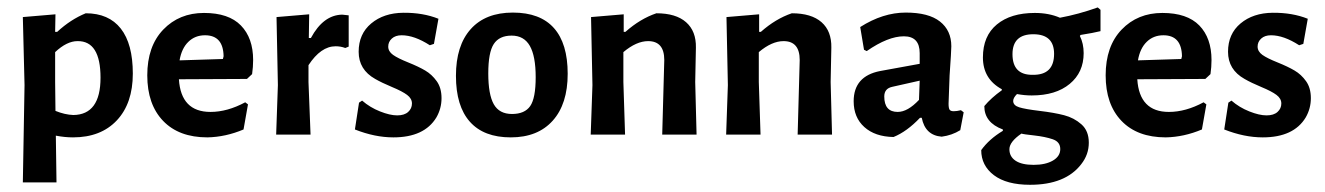

<svg xmlns="http://www.w3.org/2000/svg" viewBox="-20 -366 3603 522"><path d="M178.5 7.5Q156.1 7.5 131.8 2.8L133.6 129.9H42.1L46.7 -134.6L42.1 -319.6L130.8 -327.1L129.9 -279.4H135.5Q172 -313.1 213.1 -329.9Q275.7 -329.9 308.4 -288.3Q341.1 -246.7 341.1 -165.9Q341.1 -85 297.7 -38.8Q254.2 7.5 178.5 7.5ZM179.4 -53.3Q253.3 -54.2 253.3 -154.7Q253.3 -255.1 190.7 -254.2Q161.7 -254.2 129.9 -224.3V-143L130.8 -64.5Q156.1 -54.2 179.4 -53.3Z M466.4 -150.5Q472 -61.7 552.3 -61.7Q598.1 -61.7 646.7 -87.9L654.2 -82.2L642.1 -14Q593.5 6.5 543.9 7.5Q466.4 7.5 423.4 -37.4Q380.4 -82.2 380.4 -161.2Q380.4 -240.2 423.8 -285.5Q467.3 -330.8 534.6 -330.8Q601.9 -330.8 635 -296.7Q668.2 -262.6 668.2 -202.8Q668.2 -184.1 665.4 -164.5L651.4 -151.4ZM537.4 -270.1Q510.3 -270.1 492.1 -252.3Q473.8 -234.6 468.2 -201.9L586 -205.6L587.9 -213.1Q586.9 -270.1 537.4 -270.1Z M928 -324.3V-239.3L918.7 -235.5Q906.5 -240.2 892.5 -240.2Q852.3 -240.2 818.7 -188.8V-143L824.3 0H730.8L735.5 -134.6L731.8 -319.6L820.6 -327.1L819.6 -262.6H825.2Q858.9 -325.2 910.3 -326.2Q916.8 -325.2 928 -324.3Z M1172 -315 1159.8 -246.7 1148.6 -243Q1106.5 -270.1 1072 -270.1Q1055.1 -270.1 1045.3 -261.2Q1035.5 -252.3 1035.5 -239.3Q1035.5 -226.2 1048.6 -216.8Q1061.7 -207.5 1089.7 -196.3Q1117.8 -185 1136 -174.3Q1154.2 -163.6 1167.3 -145.3Q1180.4 -127.1 1180.4 -99.1Q1180.4 -71 1166.4 -46.7Q1133.6 7.5 1049.5 7.5Q999.1 7.5 944.9 -14L956.1 -86.9L964.5 -92.5Q986 -73.8 1013.1 -63.1Q1040.2 -52.3 1059.8 -52.3Q1079.4 -52.3 1089.7 -61.7Q1100 -71 1100 -84.6Q1100 -98.1 1086.9 -107.9Q1073.8 -117.8 1045.8 -129.4Q1017.8 -141.1 1000 -151.4Q955.1 -176.6 955.1 -225.2Q955.1 -273.8 989.3 -302.3Q1023.4 -330.8 1076.6 -331.3Q1129.9 -331.8 1172 -315Z M1374.3 -331.8Q1448.6 -331.8 1486 -289.7Q1523.4 -247.7 1523.4 -165.4Q1523.4 -83.2 1482.7 -37.9Q1442.1 7.5 1368.7 7.5Q1295.3 7.5 1257.5 -35Q1219.6 -77.6 1219.6 -159.8Q1219.6 -242.1 1259.8 -286.9Q1300 -331.8 1374.3 -331.8ZM1371 -269.2Q1337.4 -269.2 1322.4 -246.3Q1307.5 -223.4 1307.5 -166.4Q1307.5 -109.3 1322.4 -82.7Q1337.4 -56.1 1372 -56.1Q1406.5 -56.1 1421.5 -77.6Q1436.4 -99.1 1436.4 -156.1Q1436.4 -213.1 1420.6 -241.1Q1404.7 -269.2 1371 -269.2Z M1786 -202.8Q1786 -254.2 1742.1 -254.2Q1710.3 -254.2 1674.8 -224.3V-143L1679.4 0H1586L1590.7 -134.6L1586.9 -319.6L1675.7 -327.1V-279.4H1680.4Q1720.6 -315 1764.5 -329.9Q1817.8 -329.9 1845.3 -305.6Q1872.9 -281.3 1872 -236.4L1870.1 -143L1873.8 0H1780.4Z M2154.2 -202.8Q2154.2 -254.2 2110.3 -254.2Q2078.5 -254.2 2043 -224.3V-143L2047.7 0H1954.2L1958.9 -134.6L1955.1 -319.6L2043.9 -327.1V-279.4H2048.6Q2088.8 -315 2132.7 -329.9Q2186 -329.9 2213.6 -305.6Q2241.1 -281.3 2240.2 -236.4L2238.3 -143L2242.1 0H2148.6Z M2566.4 -240.2Q2566.4 -228 2561.7 -160.7Q2561.7 -160.7 2558.9 -84.1Q2558.9 -72 2561.7 -67.8Q2564.5 -63.6 2572.9 -63.6Q2581.3 -63.6 2592.5 -66.4L2600 -60.7L2590.7 -12.1Q2568.2 1.9 2540.2 5.6Q2495.3 1.9 2486 -45.8H2481.3Q2445.8 -8.4 2409.3 6.5Q2358.9 5.6 2329.9 -20.6Q2300.9 -46.7 2300.9 -90.7Q2300.9 -158.9 2372.9 -172.9L2480.4 -192.5V-221.5Q2480.4 -267.3 2437.4 -267.3Q2394.4 -267.3 2336.4 -227.1L2329 -230.8L2318.7 -292.5Q2380.4 -331.8 2442.5 -331.8Q2504.7 -331.8 2535.5 -307.5Q2566.4 -283.2 2566.4 -240.2ZM2405.6 -129.9Q2384.1 -125.2 2384.1 -103.7Q2384.1 -61.7 2420.6 -61.7Q2447.7 -61.7 2478.5 -94.4L2480.4 -146.7Z M2917.8 -271 2915.9 -268.2Q2926.2 -247.7 2926.2 -221.5Q2926.2 -169.2 2888.3 -137.9Q2850.5 -106.5 2785 -106.5Q2765.4 -106.5 2744.9 -110.3Q2734.6 -100 2734.6 -91.6Q2734.6 -79.4 2750.9 -74.3Q2767.3 -69.2 2806.5 -64.5Q2845.8 -59.8 2872.9 -52.8Q2900 -45.8 2920.1 -28Q2940.2 -10.3 2940.2 22Q2940.2 54.2 2919.6 80.4Q2876.6 136.4 2780.4 136.4Q2716.8 136.4 2682.2 110.3Q2647.7 84.1 2647.7 42.1Q2669.2 12.1 2706.5 -10.3V-14Q2656.1 -32.7 2656.1 -77.6Q2674.8 -100 2703.7 -120.6V-123.4Q2652.3 -151.4 2652.3 -209.8Q2652.3 -268.2 2690.2 -299.5Q2728 -330.8 2793.5 -330.8Q2831.8 -330.8 2861.7 -317.8Q2912.1 -327.1 2964.5 -345.8L2972 -339.3V-281.3Q2953.3 -276.6 2917.8 -271ZM2845.8 -219.6Q2845.8 -272.9 2789.3 -272.9Q2732.7 -272.9 2732.7 -218.7Q2732.7 -161.7 2787.9 -162.6Q2845.8 -161.7 2845.8 -219.6ZM2757 -2.8Q2724.3 19.6 2724.3 39.7Q2724.3 59.8 2741.1 71Q2757.9 82.2 2790.2 82.2Q2822.4 82.2 2842.5 70.6Q2862.6 58.9 2862.6 39.3Q2862.6 19.6 2842.1 12.6Q2821.5 5.6 2792.1 2.3Q2762.6 -0.9 2757 -2.8Z M3072 -150.5Q3077.6 -61.7 3157.9 -61.7Q3203.7 -61.7 3252.3 -87.9L3259.8 -82.2L3247.7 -14Q3199.1 6.5 3149.5 7.5Q3072 7.5 3029 -37.4Q2986 -82.2 2986 -161.2Q2986 -240.2 3029.4 -285.5Q3072.9 -330.8 3140.2 -330.8Q3207.5 -330.8 3240.7 -296.7Q3273.8 -262.6 3273.8 -202.8Q3273.8 -184.1 3271 -164.5L3257 -151.4ZM3143 -270.1Q3115.9 -270.1 3097.7 -252.3Q3079.4 -234.6 3073.8 -201.9L3191.6 -205.6L3193.5 -213.1Q3192.5 -270.1 3143 -270.1Z M3535.5 -315 3523.4 -246.7 3512.1 -243Q3470.1 -270.1 3435.5 -270.1Q3418.7 -270.1 3408.9 -261.2Q3399.1 -252.3 3399.1 -239.3Q3399.1 -226.2 3412.1 -216.8Q3425.2 -207.5 3453.3 -196.3Q3481.3 -185 3499.5 -174.3Q3517.8 -163.6 3530.8 -145.3Q3543.9 -127.1 3543.9 -99.1Q3543.9 -71 3529.9 -46.7Q3497.2 7.5 3413.1 7.5Q3362.6 7.5 3308.4 -14L3319.6 -86.9L3328 -92.5Q3349.5 -73.8 3376.6 -63.1Q3403.7 -52.3 3423.4 -52.3Q3443 -52.3 3453.3 -61.7Q3463.6 -71 3463.6 -84.6Q3463.6 -98.1 3450.5 -107.9Q3437.4 -117.8 3409.3 -129.4Q3381.3 -141.1 3363.6 -151.4Q3318.7 -176.6 3318.7 -225.2Q3318.7 -273.8 3352.8 -302.3Q3386.9 -330.8 3440.2 -331.3Q3493.5 -331.8 3535.5 -315Z"/></svg>

Font: Gurajada
Style: Regular
Weight: 400
Designer: Purushoth Kumar Guthula
Foundry: SiliconAndhra, USA.
Version: Version 1.0.3; ttfautohint (v1.2.42-39fb)